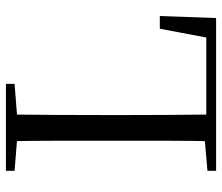

<svg xmlns="http://www.w3.org/2000/svg" viewBox="-72 -696 768 665"><g transform="rotate(-90 312.5 -364.0)"><path d="M53 0V-30L191 -42H202V0ZM155 0Q157 -84 157 -166.5Q157 -249 157 -329V-391Q157 -476 157 -560.5Q157 -645 155 -728H248Q247 -645 246.5 -559Q246 -473 246 -378V-320Q246 -248 246.5 -166Q247 -84 248 0ZM202 0V-34H552L510 -10L545 -195H589L582 0ZM53 -698V-728H354V-698L214 -687H191Z"/></g></svg>

Font: Noto Serif SC
Style: Regular
Weight: 400
Designer: Ryoko NISHIZUKA 西塚涼子 (kana & ideographs); Frank Grießhammer (Latin, Greek & Cyrillic); Wenlong ZHANG 张文龙 (bopomofo); San
Foundry: Adobe
Version: Version 2.002-H1;hotconv 1.1.0;makeotfexe 2.6.0